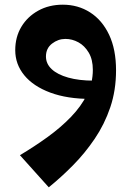

<svg xmlns="http://www.w3.org/2000/svg" viewBox="-20 -419 560 819"><path d="M188 380 65 243Q127 206 183 165.5Q239 125 282.5 80Q326 35 351 -15Q376 -65 376 -121Q376 -165 358.5 -194.5Q341 -224 314.5 -238.5Q288 -253 259 -253Q228 -253 202 -233Q176 -213 176 -178Q176 -147 200.5 -124Q225 -101 271 -88Q317 -75 380 -75L368 3Q267 3 194.5 -24Q122 -51 83.5 -98Q45 -145 45 -205Q45 -261 71 -304.5Q97 -348 143 -373.5Q189 -399 248 -399Q313 -399 364.5 -366Q416 -333 445.5 -270.5Q475 -208 475 -119Q475 -34 450.5 38.5Q426 111 384 173Q342 235 291 286.5Q240 338 188 380Z"/></svg>

Font: Marhey Light Medium
Style: Regular
Weight: 500
Version: Version 1.000